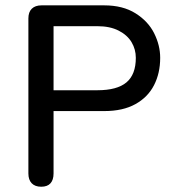

<svg xmlns="http://www.w3.org/2000/svg" viewBox="-20 -690 653 717"><path d="M86 -42.3V-621.1Q86 -645.2 98.9 -657.6Q111.8 -670 134.9 -670H369.2Q438.9 -670 486.2 -640.2Q533.4 -610.5 555.8 -565.5Q578.2 -520.5 578.2 -474Q578.2 -416.7 555.2 -371.9Q532.3 -327.1 485.7 -301.2Q439.2 -275.2 369.2 -275.2H180V-42.3Q180 -18.2 168.5 -5.5Q157.1 7.3 133.9 7.3Q110.8 7.3 98.4 -5.6Q86 -18.5 86 -42.3ZM487.2 -474Q487.2 -505.7 471.4 -532.3Q455.7 -558.9 423.3 -575.5Q390.9 -592.2 343.7 -592.2H180V-353H343.7Q417.3 -353 452.3 -382.4Q487.2 -411.8 487.2 -474Z"/></svg>

Font: SN Pro Thin
Style: Regular
Weight: 200
Designer: Tobias Whetton
Foundry: Supernotes
Version: Version 1.003;Glyphs 3.3 (3324)